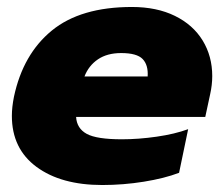

<svg xmlns="http://www.w3.org/2000/svg" viewBox="-20 -515 640 550"><path d="M14 -183Q14 -208 20 -238Q46 -360 128.5 -427.5Q211 -495 358 -495Q429 -495 481 -469.5Q533 -444 560.5 -399Q588 -354 588 -297Q588 -272 582 -245L568 -180H198Q200 -147 228.5 -131.5Q257 -116 329 -116Q377 -116 429 -123.5Q481 -131 519 -145L493 -20Q451 -4 392 5.5Q333 15 273 15Q155 15 84.5 -37Q14 -89 14 -183ZM403 -296Q405 -329 388.5 -346Q372 -363 327 -363Q287 -363 260.5 -345Q234 -327 222 -296Z"/></svg>

Font: Prompt ExtraBold
Style: Italic
Weight: 800
Italic angle: -12°
Designer: Katatrad Team
Foundry: CadsonDemak
Version: Version 1.001